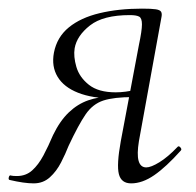

<svg xmlns="http://www.w3.org/2000/svg" viewBox="-41 -416 455 445"><path d="M37 9Q26 9 12 7Q-2 5 -19 1Q-22 0 -20.5 -5.5Q-19 -11 -15 -9Q-11 -8 -2 -8Q19 -8 33.5 -21Q48 -34 59.5 -55.5Q71 -77 82 -103Q98 -136 118.5 -155.5Q139 -175 163.5 -183.5Q188 -192 215 -192L220 -188Q173 -188 140 -201Q107 -214 92.5 -238Q78 -262 84 -294Q91 -330 118.5 -352.5Q146 -375 190 -385.5Q234 -396 288 -396Q310 -396 320 -394.5Q330 -393 332.5 -388.5Q335 -384 333 -375L281 -89Q271 -28 298 -28Q309 -28 328.5 -40Q348 -52 370 -75Q373 -79 377 -74.5Q381 -70 378 -67Q344 -29 316.5 -10Q289 9 263 9Q240 9 234.5 -12.5Q229 -34 239 -89L281 -312Q288 -345 288 -359.5Q288 -374 281.5 -377.5Q275 -381 260 -381Q198 -381 167.5 -357Q137 -333 132 -304Q129 -285 136 -261Q143 -237 165 -219.5Q187 -202 227 -202Q249 -202 274 -208L268 -191Q223 -191 198.5 -183Q174 -175 157.5 -151Q141 -127 118 -78Q111 -60 100.5 -39.5Q90 -19 74.5 -5Q59 9 37 9Z"/></svg>

Font: Cormorant Infant Light
Style: Italic
Weight: 300
Italic angle: -10°
Designer: Christian Thalmann (Catharsis Fonts)
Foundry: Catharsis Fonts
Version: Version 4.001